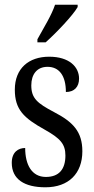

<svg xmlns="http://www.w3.org/2000/svg" viewBox="-20 -786 401 816"><path d="M139 -619V-606H174C222 -649 290 -721 310 -756V-766H214C199 -721 167 -670 139 -619ZM173 10C272 10 330 -49 330 -143C330 -227 290 -268 209 -310C139 -347 113 -368 113 -423C113 -470 137 -502 182 -502C231 -502 260 -465 260 -395C296 -395 316 -417 316 -452C316 -502 274 -545 189 -545C102 -545 43 -495 43 -405C43 -321 80 -285 170 -235C236 -198 258 -174 258 -125C258 -67 231 -34 175 -34C115 -34 87 -86 87 -157C58 -157 30 -140 30 -94C30 -24 84 10 173 10Z"/></svg>

Font: Noto Serif Georgian ExtraCondensed
Style: Regular
Weight: 400
Width: 2
Designer: Monotype Design Team, Akaki Razmadze
Foundry: Google LLC
Version: Version 2.003